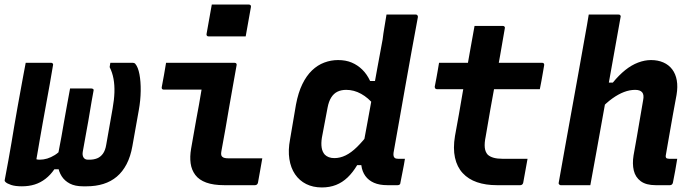

<svg xmlns="http://www.w3.org/2000/svg" viewBox="-28 -814 3048 844"><path d="M280 -425Q296 -425 311.5 -425Q327 -425 343 -425Q359 -425 374 -425Q379 -425 382 -422Q385 -419 383 -414Q379 -392 375 -370Q371 -348 367.5 -325.5Q364 -303 360 -281Q356 -259 352 -237Q348 -215 344 -192.5Q340 -170 336 -148Q333 -132 339 -122Q345 -112 359 -112H365Q384 -112 399 -118Q414 -124 424.5 -138.5Q435 -153 439 -178L467 -337Q474 -376 475 -408Q476 -440 471 -467.5Q466 -495 454 -519L457 -538Q481 -538 505.5 -538Q530 -538 554 -538Q559 -538 562.5 -536.5Q566 -535 567 -533Q579 -519 585 -487.5Q591 -456 590.5 -414.5Q590 -373 582 -329L554 -172Q546 -126 528.5 -92.5Q511 -59 485.5 -37.5Q460 -16 426.5 -5.5Q393 5 352 5H337Q302 5 279 -7Q256 -19 243 -39.5Q230 -60 226.5 -86Q223 -112 228 -139Q236 -178 242 -213Q248 -248 254 -282Q260 -316 266.5 -351.5Q273 -387 280 -425ZM85 -538Q104 -538 122.5 -538Q141 -538 159.5 -538Q178 -538 196 -538Q200 -538 202 -536.5Q204 -535 205 -533Q206 -531 205 -527Q198 -484 190.5 -442.5Q183 -401 175.5 -360Q168 -319 160.5 -277.5Q153 -236 146 -195Q142 -175 139 -154Q136 -133 132 -114Q134 -113 138 -112.5Q142 -112 146 -112Q163 -112 179.5 -117Q196 -122 213 -132.5Q230 -143 245 -161L241 -70H211Q194 -45 172 -28Q150 -11 124.5 -3Q99 5 68 5Q39 5 21 -1Q3 -7 -4 -14Q-6 -16 -7 -18Q-8 -20 -7 -24Q2 -70 9 -110Q16 -150 22.5 -187Q29 -224 35 -262Q41 -300 49 -342.5Q57 -385 66 -436Q70 -459 75 -485Q80 -511 85 -538Z M702 -538Q753 -538 803 -538Q853 -538 902.5 -538Q952 -538 1003 -538Q1006 -538 1008 -537Q1010 -536 1011.5 -533.5Q1013 -531 1012 -527Q1004 -481 995.5 -434.5Q987 -388 979 -341Q971 -294 963 -247.5Q955 -201 946 -154Q944 -144 944 -137Q944 -130 949 -125Q953 -121 960 -119.5Q967 -118 977 -118Q1007 -118 1042 -118Q1077 -118 1105 -118H1125Q1120 -91 1115.5 -64Q1111 -37 1106 -11Q1105 -6 1101.5 -3Q1098 0 1093 0Q1084 0 1062 0Q1040 0 1012 0Q984 0 958 0Q910 0 878.5 -11.5Q847 -23 830.5 -45Q814 -67 810 -96Q806 -125 812 -160Q818 -193 823.5 -225.5Q829 -258 835 -290.5Q841 -323 847 -355.5Q853 -388 858 -420H836Q811 -420 787.5 -420Q764 -420 740.5 -420Q717 -420 692 -420Q687 -420 684.5 -423Q682 -426 683 -431Q688 -458 693 -485Q698 -512 702 -538ZM903 -794Q922 -794 942.5 -794Q963 -794 984.5 -794Q1006 -794 1026.5 -794Q1047 -794 1066 -794Q1071 -794 1073.5 -791Q1076 -788 1075 -783L1052 -654Q1033 -654 1012.5 -654Q992 -654 970.5 -654Q949 -654 928.5 -654Q908 -654 889 -654Q884 -654 881.5 -657Q879 -660 880 -665Z M1458 -550Q1492 -550 1518 -539Q1544 -528 1564.5 -508Q1585 -488 1599 -458H1633L1616 -353Q1591 -384 1559.5 -401.5Q1528 -419 1494 -419Q1472 -419 1455.5 -411Q1439 -403 1428 -385.5Q1417 -368 1412 -341L1387 -209Q1383 -184 1386 -165Q1389 -146 1400 -134Q1407 -127 1417.5 -123Q1428 -119 1442 -119Q1467 -119 1491.5 -131Q1516 -143 1541.5 -168Q1567 -193 1595 -230L1576 -88H1542Q1523 -56 1500 -34Q1477 -12 1449 -1Q1421 10 1387 10Q1348 10 1318 -5Q1288 -20 1269 -48Q1250 -76 1244 -115Q1238 -154 1247 -201L1273 -354Q1283 -407 1301 -444Q1319 -481 1343.5 -504.5Q1368 -528 1397.5 -539Q1427 -550 1458 -550ZM1671 -750Q1703 -750 1735 -750Q1767 -750 1800 -750Q1803 -750 1805 -748.5Q1807 -747 1808 -745Q1809 -743 1809 -739Q1795 -664 1781 -587Q1767 -510 1753.5 -433.5Q1740 -357 1727 -283.5Q1714 -210 1702 -143Q1701 -135 1702 -129.5Q1703 -124 1706 -121Q1709 -118 1713 -117Q1717 -116 1722 -116Q1724 -116 1726 -116Q1728 -116 1730 -116Q1732 -116 1733 -116H1752Q1748 -90 1742.5 -63.5Q1737 -37 1732 -10Q1732 -5 1728.5 -2.5Q1725 0 1720 0Q1712 0 1698.5 0Q1685 0 1675 0Q1640 0 1616 -10.5Q1592 -21 1578 -40.5Q1564 -60 1560.5 -86.5Q1557 -113 1563 -145Q1575 -207 1586 -269Q1597 -331 1608.5 -392.5Q1620 -454 1631 -516.5Q1642 -579 1654 -641Q1657 -667 1661.5 -692.5Q1666 -718 1671 -750Z M1902 -538H2355Q2360 -538 2362.5 -535Q2365 -532 2364 -527Q2361 -509 2358 -492Q2355 -475 2352 -458Q2349 -441 2345 -422H1892Q1890 -422 1888 -423Q1886 -424 1885 -425.5Q1884 -427 1883.5 -429Q1883 -431 1883 -433Q1887 -452 1890 -469Q1893 -486 1896 -502.5Q1899 -519 1902 -538ZM2291 -116Q2286 -90 2281.5 -63.5Q2277 -37 2272 -11Q2271 -6 2267.5 -3Q2264 0 2259 0Q2256 0 2244 0Q2232 0 2215 0Q2198 0 2182.5 0Q2167 0 2156 0Q2107 0 2069 -13Q2031 -26 2006 -53Q1981 -80 1972 -121Q1963 -162 1972 -216Q1981 -264 1989.5 -312.5Q1998 -361 2006 -408.5Q2014 -456 2023 -504Q2032 -552 2040 -600Q2044 -625 2049 -650Q2054 -675 2058 -700Q2089 -700 2120.5 -700Q2152 -700 2182 -700Q2186 -700 2188 -698.5Q2190 -697 2191 -694.5Q2192 -692 2191 -689Q2181 -630 2170.5 -570.5Q2160 -511 2149 -451.5Q2138 -392 2127.5 -333Q2117 -274 2107 -214Q2101 -185 2103 -165.5Q2105 -146 2116 -134Q2126 -125 2142 -120.5Q2158 -116 2181 -116Q2193 -116 2210 -116Q2227 -116 2243.5 -116Q2260 -116 2273 -116Z M2560 -750Q2585 -750 2607 -750Q2629 -750 2650.5 -750Q2672 -750 2691 -750Q2695 -750 2697 -748.5Q2699 -747 2700 -744.5Q2701 -742 2700 -739Q2687 -665 2673.5 -591Q2660 -517 2647 -443Q2634 -369 2620.5 -295.5Q2607 -222 2594 -148Q2581 -74 2567 0Q2546 0 2524.5 0Q2503 0 2481 0Q2459 0 2437 0Q2434 0 2432 -1.5Q2430 -3 2428.5 -5.5Q2427 -8 2428 -11Q2442 -91 2456.5 -171Q2471 -251 2485.5 -331.5Q2500 -412 2514.5 -492Q2529 -572 2543 -652Q2548 -680 2552.5 -705Q2557 -730 2560 -750ZM2834 -550Q2864 -550 2888 -539.5Q2912 -529 2927 -509Q2942 -489 2947 -461Q2952 -433 2946 -397Q2938 -354 2930 -310Q2922 -266 2914.5 -222Q2907 -178 2899 -133Q2898 -128 2898.5 -125Q2899 -122 2901 -119Q2903 -118 2906 -117Q2909 -116 2914 -116Q2917 -116 2919.5 -116Q2922 -116 2924.5 -116Q2927 -116 2930 -116H2949Q2945 -89 2940 -63Q2935 -37 2930 -11Q2929 -6 2925.5 -3Q2922 0 2917 0Q2912 0 2890.5 0Q2869 0 2854 0Q2812 0 2788.5 -17.5Q2765 -35 2758 -64.5Q2751 -94 2757 -131Q2765 -173 2771.5 -212.5Q2778 -252 2785 -291.5Q2792 -331 2799 -373Q2804 -397 2795 -408Q2786 -419 2764 -419Q2740 -419 2715 -409.5Q2690 -400 2663.5 -381Q2637 -362 2610 -333L2627 -451H2666Q2693 -484 2720.5 -506Q2748 -528 2777 -539Q2806 -550 2834 -550Z"/></svg>

Font: RecMonoLinear Nerd Font Mono
Style: Bold Italic
Weight: 700
Italic angle: -10°
Monospace: yes
Version: Version 1.085; ttfautohint (v1.8.4.7-5d5b);Nerd Fonts 3.2.1